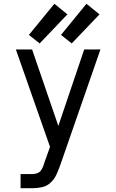

<svg xmlns="http://www.w3.org/2000/svg" viewBox="-20 -792 616 1017"><path d="M89 205H151Q177 205 202.5 199.5Q228 194 247.5 176Q267 158 278 134.5Q289 111 298 86L512 -530H426L289 -125L150 -530H64L245 -14L218 61Q214 74 209.5 86.5Q205 99 197.5 110Q190 121 177 125.5Q164 130 151 130H89ZM190 -562 337 -716 268 -772 133 -607ZM360 -562 507 -716 438 -772 303 -607Z"/></svg>

Font: Iosevka SS01 Extended
Style: Regular
Weight: 400
Width: 7
Monospace: yes
Designer: Belleve Invis
Foundry: Belleve Invis
Version: Version 3.4.7; ttfautohint (v1.8.3)